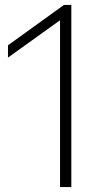

<svg xmlns="http://www.w3.org/2000/svg" viewBox="-20 -762 414 782"><path d="M224.5 0V-679.5L12.5 -527.5V-577.5L240.5 -742H270.5V0Z"/></svg>

Font: Encode Sans SemiExpanded SemiExpanded ExtraLight
Style: Regular
Weight: 200
Width: 6
Designer: Multiple Designers
Foundry: Impallari Type
Version: Version 3.000; ttfautohint (v1.8.3) -l 8 -r 50 -G 200 -x 14 